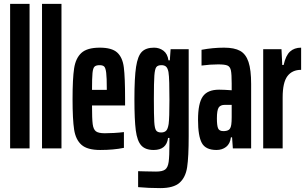

<svg xmlns="http://www.w3.org/2000/svg" viewBox="-20 -763 1573 987"><path d="M32 0V-743H132V0Z M196 0V-743H296V0Z M623 -221H453Q453 -152 456.5 -125Q460 -98 473 -88Q486 -78 519 -78Q539 -78 566.5 -79.5Q594 -81 617 -84V-3Q564 8 495 8Q429 8 399 -18.5Q369 -45 361 -97Q353 -149 353 -254Q353 -359 361 -411.5Q369 -464 398.5 -491Q428 -518 493 -518Q555 -518 582.5 -493Q610 -468 616.5 -417Q623 -366 623 -254ZM453 -301H529V-308Q529 -364 526 -388.5Q523 -413 516 -420.5Q509 -428 492 -428Q474 -428 466 -420.5Q458 -413 455.5 -387.5Q453 -362 453 -301Z M690 199V117Q712 117 726 118L782 119Q815 119 829 108.5Q843 98 847 69.5Q851 41 851 -26V-54H844Q836 8 770 8Q727 8 706 -15.5Q685 -39 678 -93Q671 -147 671 -254Q671 -364 679.5 -419.5Q688 -475 709 -496.5Q730 -518 772 -518Q799 -518 820 -502.5Q841 -487 846 -453H853L857 -510H950V-64Q950 44 942 96.5Q934 149 903 176.5Q872 204 804 204Q745 204 690 199ZM847 -126Q851 -157 851 -249Q851 -299 850 -337Q849 -375 846 -393Q842 -413 833.5 -420.5Q825 -428 810 -428Q791 -428 783.5 -418Q776 -408 773.5 -374.5Q771 -341 771 -255Q771 -170 773 -136.5Q775 -103 782.5 -92.5Q790 -82 808 -82Q825 -82 834 -91Q843 -100 847 -126Z M998 -147Q998 -232 1022.5 -267Q1047 -302 1106 -302Q1129 -302 1171 -299V-334Q1171 -382 1167 -401Q1163 -420 1149.5 -426Q1136 -432 1101 -432Q1061 -432 1016 -426V-507Q1074 -518 1132 -518Q1185 -518 1214.5 -501.5Q1244 -485 1257.5 -444.5Q1271 -404 1271 -331V0H1177L1173 -57H1167Q1163 -24 1142.5 -8Q1122 8 1093 8Q1037 8 1017.5 -28Q998 -64 998 -147ZM1169 -123Q1171 -136 1171 -161V-192V-224H1136Q1113 -224 1104 -210Q1095 -196 1095 -154Q1095 -118 1101 -103.5Q1107 -89 1128 -89Q1146 -89 1156 -95.5Q1166 -102 1169 -123Z M1333 -510H1427L1431 -429H1438Q1449 -478 1471 -498Q1493 -518 1528 -518V-404Q1482 -404 1457.5 -371.5Q1433 -339 1433 -262V0H1333Z"/></svg>

Font: Saira Ultra Condensed
Style: Bold
Weight: 700
Width: 1
Designer: Hector Gatti with collaboration of the Omnibus-Type team
Foundry: Omnibus-Type
Version: Version 1.001; ttfautohint (v1.8)